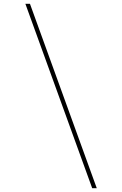

<svg xmlns="http://www.w3.org/2000/svg" viewBox="-20 -843 640 1006"><path d="M463 143 113 -823H137L487 143Z"/></svg>

Font: Iosevka Curly ThExObl
Style: Regular
Weight: 100
Width: 7
Italic angle: -9°
Monospace: yes
Designer: Belleve Invis
Foundry: Belleve Invis
Version: Version 11.1.0; ttfautohint (v1.8.3)